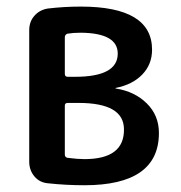

<svg xmlns="http://www.w3.org/2000/svg" viewBox="-20 -547 540 574"><path d="M173.8 -231.4V-85Q173.8 -77.1 181.6 -75.2Q211.9 -71.3 232.4 -71.3Q351.6 -71.3 350.6 -160.2Q350.6 -239.3 214.8 -239.3H182.6Q173.8 -239.3 173.8 -231.4ZM173.8 -435.5V-326.2Q173.8 -317.4 182.6 -317.4H204.1Q332 -317.4 332 -386.7Q332 -448.2 221.7 -449.2Q199.2 -449.2 181.6 -446.3Q173.8 -443.4 173.8 -435.5ZM124 1Q98.6 -1 83 -19.5Q67.4 -38.1 67.4 -63.5V-457Q67.4 -482.4 83 -500Q98.6 -517.6 123 -521.5Q171.9 -527.3 221.7 -527.3Q434.6 -527.3 434.6 -398.4Q434.6 -354.5 405.3 -324.2Q376 -293.9 326.2 -284.2Q325.2 -284.2 325.2 -283.2Q325.2 -282.2 327.1 -282.2Q382.8 -273.4 418.9 -237.8Q455.1 -202.1 455.1 -149.4Q455.1 6.8 232.4 6.8Q177.7 6.8 124 1Z"/></svg>

Font: Rounded Mgen+ 1mn medium
Style: Regular
Weight: 500
Designer: [Source Han Sans]
Ryoko NISHIZUKA  (kana & ideographs); Paul D. Hunt (Latin, Greek & Cyrillic); Wenlong ZHANG  (bopomofo
Version: Version 1.059.20150602